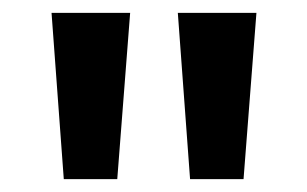

<svg xmlns="http://www.w3.org/2000/svg" viewBox="-20 -734 477 298"><path d="M182 -714H60L79 -456H162ZM378 -714H256L275 -456H358Z"/></svg>

Font: Noto Sans Myanmar SemiCondensed SemiBold
Style: Regular
Weight: 600
Width: 4
Designer: Monotype Design Team
Foundry: Monotype Imaging Inc.
Version: Version 2.107